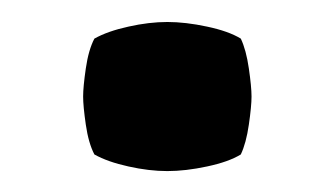

<svg xmlns="http://www.w3.org/2000/svg" viewBox="-20 -150 312 179"><path d="M57.5 -60Q57.5 -69 60 -86.2Q62.5 -103.5 68 -114Q80.5 -121 99.8 -125.2Q119 -129.5 136 -129.5Q153 -129.5 173 -125.2Q193 -121 204.5 -114Q209.5 -103.5 212 -86.2Q214.5 -69 214.5 -60Q214.5 -51 212 -33.8Q209.5 -16.5 204.5 -6Q193 1 173 5.2Q153 9.5 136 9.5Q119 9.5 99.8 5.2Q80.5 1 68 -6Q62.5 -16.5 60 -33.8Q57.5 -51 57.5 -60Z"/></svg>

Font: Signika Negative Light SemiBold
Style: Regular
Weight: 600
Version: Version 2.001